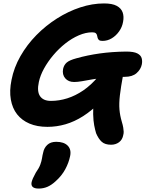

<svg xmlns="http://www.w3.org/2000/svg" viewBox="-20 -728 847 1117"><path d="M626 114Q591 114 572 97Q553 80 539 47Q533 27 528 1Q523 -25 522 -63.5Q521 -102 526 -158L567 -138Q515 -85 464 -52.5Q413 -20 361 -5Q309 10 256 10Q196 10 151.5 -9Q107 -28 79.5 -63Q52 -98 43 -149Q34 -200 47 -263Q61 -335 99 -401.5Q137 -468 191.5 -523.5Q246 -579 311.5 -620.5Q377 -662 447 -685Q517 -708 585 -708Q633 -708 659 -694Q685 -680 693.5 -656Q702 -632 696 -601Q691 -571 673 -545.5Q655 -520 630 -505Q605 -490 576 -490Q562 -490 556 -495Q550 -500 548 -507.5Q546 -515 544.5 -522.5Q543 -530 537 -535Q531 -540 516 -540Q479 -540 438.5 -522.5Q398 -505 360 -475Q322 -445 290 -407Q258 -369 236 -329Q214 -289 206 -251Q194 -196 213 -168.5Q232 -141 276 -141Q324 -141 371.5 -156Q419 -171 464.5 -202Q510 -233 551 -282Q575 -308 599.5 -317.5Q624 -327 656 -327Q681 -327 691 -318.5Q701 -310 696 -291Q683 -221 677.5 -173.5Q672 -126 675 -91Q678 -56 688 -22Q695 1 697 14.5Q699 28 699.5 37.5Q700 47 697 58Q692 85 672.5 99.5Q653 114 626 114ZM411 -251Q378 -251 359.5 -272.5Q341 -294 347 -327Q352 -350 368 -364Q384 -378 425 -389Q489 -407 560 -417Q631 -427 714 -428Q758 -428 778.5 -417.5Q799 -407 804 -390Q809 -373 805 -353Q799 -324 774.5 -302.5Q750 -281 706 -281Q644 -281 597 -276.5Q550 -272 516 -266Q482 -260 456.5 -255.5Q431 -251 411 -251ZM205 369Q156 369 164 331Q167 320 172 308.5Q177 297 188 277Q207 250 214.5 229.5Q222 209 224.5 192Q227 175 231 160Q236 133 255 115Q274 97 307 97Q352 97 374 119.5Q396 142 388 180Q380 219 359.5 257Q339 295 303 327Q279 349 255.5 359Q232 369 205 369Z"/></svg>

Font: Shantell Sans
Style: Bold Italic
Weight: 700
Italic angle: -11°
Designer: Stephen Nixon, Anya Danilova, Shantell Martin
Foundry: Arrow Type
Version: Version 1.011;[c5ecc13dd]